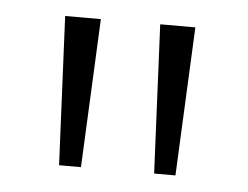

<svg xmlns="http://www.w3.org/2000/svg" viewBox="-32 -751 428 332"><g transform="rotate(5 182.0 -585.0)"><path d="M69 -714H131L119 -456H81ZM234 -714H295L283 -456H246Z"/></g></svg>

Font: Noto Sans Thai Looped UI Light
Style: Regular
Weight: 300
Designer: Cadson Demak Team
Foundry: Cadson Demak Co., Ltd.
Version: Version 1.000